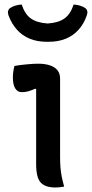

<svg xmlns="http://www.w3.org/2000/svg" viewBox="-20 -826 407 850"><path d="M140 -100Q140 -128 140 -161Q140 -194 140 -228.5Q140 -263 140 -298Q140 -333 140 -367Q140 -401 140 -432L135 -433Q128 -430 120.5 -427Q113 -424 106 -422Q99 -420 91.5 -419Q84 -418 76 -418Q58 -418 47.5 -434.5Q37 -451 37 -483Q37 -497 39 -510Q41 -523 44 -534Q55 -536 65.5 -537.5Q76 -539 87 -540Q98 -541 108.5 -542Q119 -543 129 -543.5Q139 -544 150 -544Q178 -544 200 -537Q222 -530 234 -515.5Q246 -501 246 -478Q246 -437 246 -393Q246 -349 246 -304Q246 -259 246 -215.5Q246 -172 246 -132Q246 -107 247.5 -86.5Q249 -66 253 -45.5Q257 -25 264 0Q254 2 244.5 3Q235 4 225 4Q181 4 160.5 -17.5Q140 -39 140 -100ZM191 -722Q238 -725 265 -744Q292 -763 306 -806Q321 -805 334.5 -801Q348 -797 359 -789Q365 -784 366.5 -776Q368 -768 364 -757Q351 -720 327.5 -694Q304 -668 271 -654.5Q238 -641 195 -641H187Q145 -641 112 -654.5Q79 -668 55.5 -694Q32 -720 18 -757Q14 -768 15.5 -776Q17 -784 23 -789Q34 -797 47.5 -801Q61 -805 76 -806Q90 -763 117 -744Q144 -725 191 -722Z"/></svg>

Font: Recursive Casual Medium
Style: Regular
Weight: 500
Version: Version 1.047